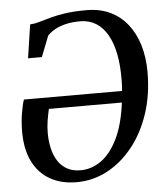

<svg xmlns="http://www.w3.org/2000/svg" viewBox="-54 -799 746 858"><g transform="rotate(-5 319.5 -370.0)"><path d="M87 -559.5 109.5 -709.5Q130 -710.5 151.2 -716.8Q172.5 -723 200.5 -731Q228.5 -739 268.5 -745Q308.5 -751 366.5 -751Q424.5 -751 470.5 -729.5Q516.5 -708 548.2 -668.2Q580 -628.5 596.8 -573.5Q613.5 -518.5 613.5 -451.5Q613.5 -351 585.5 -266.5Q557.5 -182 507.8 -119.8Q458 -57.5 393.5 -23.2Q329 11 255.5 11Q186.5 11 136.2 -17.8Q86 -46.5 59 -101.2Q32 -156 32 -234Q32 -277 38.5 -317Q45 -357 52.5 -377.5H492.5Q493.5 -385.5 494 -393.5Q494.5 -401.5 494.8 -409.8Q495 -418 495 -426.5Q496 -490.5 486 -541.8Q476 -593 455.5 -629.2Q435 -665.5 404.2 -684.8Q373.5 -704 333.5 -704Q296 -704 266.8 -696.8Q237.5 -689.5 217.5 -677.8Q197.5 -666 185.5 -652.5L149 -559.5ZM487.5 -326H160Q154 -300 149.8 -273.8Q145.5 -247.5 145.5 -219.5Q145.5 -183 152.8 -150.8Q160 -118.5 176 -93.5Q192 -68.5 217.2 -54.5Q242.5 -40.5 277 -40.5Q327 -40.5 370 -71Q413 -101.5 444 -164.8Q475 -228 487.5 -326Z"/></g></svg>

Font: Merriweather 28pt Medium
Style: Italic
Weight: 500
Italic angle: -7.8°
Version: Version 2.101